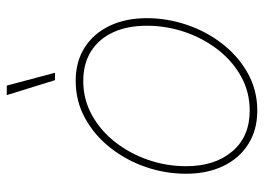

<svg xmlns="http://www.w3.org/2000/svg" viewBox="-127 -648 784 570"><g transform="rotate(-90 265.0 -363.0)"><path d="M221.7 8.8Q164.1 8.8 121.8 -18.1Q79.6 -44.9 56.9 -92.5Q34.2 -140.1 34.2 -202.6Q34.2 -264.2 54.2 -322.3Q74.2 -380.4 111.3 -427.5Q148.4 -474.6 199 -502.4Q249.5 -530.3 310.1 -530.3Q367.2 -530.3 408.9 -503.7Q450.7 -477.1 473.4 -429.4Q496.1 -381.8 496.1 -319.3Q496.1 -258.3 476.1 -199.7Q456.1 -141.1 419.2 -94Q382.3 -46.9 332 -19Q281.7 8.8 221.7 8.8ZM221.7 -13.7Q277.3 -13.7 323.5 -39.6Q369.6 -65.4 403.3 -109.1Q437 -152.8 455.3 -207.3Q473.6 -261.7 473.6 -319.3Q473.6 -376.5 454.3 -418.7Q435.1 -460.9 398.2 -484.4Q361.3 -507.8 309.6 -507.8Q254.9 -507.8 208.5 -482.2Q162.1 -456.5 128.2 -413.1Q94.2 -369.6 75.4 -315.2Q56.6 -260.7 56.6 -202.6Q56.6 -117.2 100.6 -65.4Q144.5 -13.7 221.7 -13.7ZM312 -591.8 267.6 -734.9H295.9L334 -591.8Z"/></g></svg>

Font: Inter 28pt Thin
Style: Italic
Weight: 250
Italic angle: -9.3988°
Designer: Rasmus Andersson
Foundry: rsms
Version: Version 4.001;git-66647c0bb